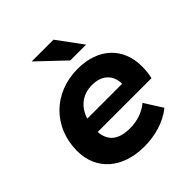

<svg xmlns="http://www.w3.org/2000/svg" viewBox="-204 -891 1040 1040"><g transform="rotate(-45 316.5 -371.0)"><path d="M475 -606 369 -750H202L354 -606ZM606 -309C606 -453 507 -546 350 -546C164 -546 33 -413 33 -233C33 -87 141 8 308 8C390 8 471 -14 533 -64L468 -167C431 -135 379 -117 324 -117C235 -117 190 -154 185 -227H597C603 -252 606 -280 606 -309ZM343 -429C415 -429 463 -389 463 -318H196C217 -385 268 -429 343 -429Z"/></g></svg>

Font: AWKNG-Font
Style: Bold Italic
Weight: 700
Italic angle: -11.3°
Designer: Awakening Church
Foundry: Awakening Church
Version: Version 1.700;PS 001.700;hotconv 1.0.88;makeotf.lib2.5.64775